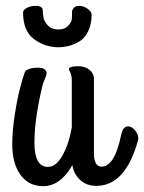

<svg xmlns="http://www.w3.org/2000/svg" viewBox="-20 -609 494 658"><path d="M310 28Q277 28 255 8Q233 -12 228 -43Q187 29 128 29Q78 29 50 -10Q22 -49 22 -115Q22 -162 31 -218.5Q40 -275 49 -308L58 -340Q59 -342 62 -352.5Q65 -363 67.5 -366Q70 -369 81 -373Q92 -377 111 -377Q128 -377 134.5 -370Q141 -363 139.5 -356Q138 -349 133 -336.5Q128 -324 127 -322Q98 -203 98 -120Q98 -37 144 -37Q172 -37 194 -76Q216 -115 226 -172V-333Q226 -350 221 -360Q216 -370 216 -371Q216 -382 248 -382Q272 -382 287 -369.5Q302 -357 302 -338V-84Q302 -38 328 -38Q373 -38 395 -146Q401 -176 419 -176Q431 -176 442.5 -162.5Q454 -149 454 -135Q454 -132 453 -128Q410 28 310 28ZM181 -447Q134 -447 96.5 -475Q59 -503 59 -566Q59 -575 72 -582Q85 -589 104 -589Q120 -589 126 -579Q127 -558 129.5 -546.5Q132 -535 144.5 -521.5Q157 -508 180 -508Q202 -508 213.5 -520.5Q225 -533 226 -543Q227 -553 227 -571Q232 -589 252 -589Q266 -589 280 -579Q294 -569 294 -559Q294 -525 281.5 -500.5Q269 -476 249.5 -465.5Q230 -455 213.5 -451Q197 -447 181 -447Z"/></svg>

Font: Grand Hotel
Style: Regular
Weight: 400
Designer: Brian J. Bonislawsky & Jim Lyles for Astigmatic (AOETI)
Foundry: Astigmatic (AOETI)
Version: Version 001.000